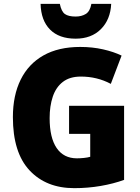

<svg xmlns="http://www.w3.org/2000/svg" viewBox="-20 -968 726 998"><path d="M339 -418H625V-33Q570 -13 503.5 -1.5Q437 10 366 10Q220 10 133.5 -82.5Q47 -175 47 -359Q47 -472 87.5 -554Q128 -636 206 -680Q284 -724 397 -724Q460 -724 515.5 -711.5Q571 -699 612 -679L556 -532Q485 -570 400 -570Q343 -570 307 -542.5Q271 -515 254.5 -466Q238 -417 238 -354Q238 -252 274.5 -198.5Q311 -145 380 -145Q396 -145 416 -147Q436 -149 449 -153V-272H339ZM558 -948Q554 -866 504.5 -816.5Q455 -767 373 -767Q287 -767 240 -814.5Q193 -862 191 -948H291Q299 -908 317.5 -895Q336 -882 373 -882Q404 -882 426 -895.5Q448 -909 455 -948Z"/></svg>

Font: Noto Sans Malayalam SemiCondensed Black
Style: Regular
Weight: 900
Width: 4
Designer: Jelle Bosma - Monotype Design Team
Foundry: Monotype Imaging Inc.
Version: Version 2.104; ttfautohint (v1.8.4.7-5d5b)